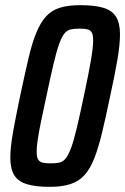

<svg xmlns="http://www.w3.org/2000/svg" viewBox="-20 -716 485 744"><path d="M173 8Q117 8 83.5 -2.5Q50 -13 35 -37.5Q20 -62 20 -105Q20 -145 30.5 -204Q41 -263 58 -344Q76 -428 90 -488.5Q104 -549 120.5 -589Q137 -629 158.5 -652.5Q180 -676 212 -686Q244 -696 291 -696Q348 -696 381.5 -685.5Q415 -675 430 -650.5Q445 -626 445 -583Q445 -544 435 -485Q425 -426 407 -344Q390 -262 375.5 -202Q361 -142 345 -101.5Q329 -61 307 -37Q285 -13 252.5 -2.5Q220 8 173 8ZM177 -83Q196 -83 210 -86Q224 -89 234.5 -102Q245 -115 255.5 -143Q266 -171 277.5 -219.5Q289 -268 305 -344Q324 -433 332.5 -483.5Q341 -534 341 -558Q341 -580 335.5 -590Q330 -600 318 -602.5Q306 -605 288 -605Q268 -605 254 -602Q240 -599 229.5 -586Q219 -573 209 -545Q199 -517 187.5 -468.5Q176 -420 160 -344Q147 -285 138.5 -243Q130 -201 126 -173.5Q122 -146 122 -129Q122 -107 128 -97.5Q134 -88 146.5 -85.5Q159 -83 177 -83Z"/></svg>

Font: Saira ExtraCondensed SemiBold
Style: Italic
Weight: 600
Width: 2
Italic angle: -12°
Designer: Hector Gatti with collaboration of the Omnibus-Type team
Foundry: Omnibus-Type
Version: Version 1.101